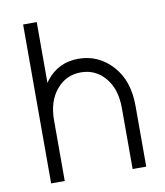

<svg xmlns="http://www.w3.org/2000/svg" viewBox="-80 -766 718 833"><g transform="rotate(-10 279.5 -350.0)"><path d="M497 0V-268Q497 -379 437 -445Q376 -512 288 -512Q201 -512 148 -446Q146 -443 143 -439.5Q140 -436 138 -432V-700H78V0H138V-268Q138 -351 181 -402Q223 -452 288 -452Q353 -452 395 -402Q437 -353 437 -268V0Z"/></g></svg>

Font: Unageo Variable
Style: Regular
Weight: 300
Designer: Richard Sepsi
Foundry: Richard Sepsi
Version: Version 2.200